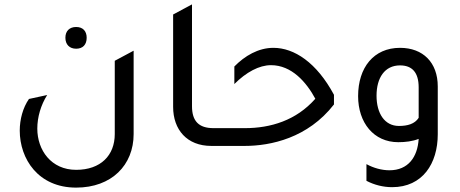

<svg xmlns="http://www.w3.org/2000/svg" viewBox="-20 -665 2095 875"><path d="M327 -443C358 -443 375 -462 375 -493C375 -523 358 -542 327 -542C297 -542 278 -524 278 -493C278 -462 297 -443 327 -443ZM589 -54V-434L503 -388V-54C503 43 439 109 327 109C213 109 150 19 150 -79C150 -131 166 -186 195 -232L112 -214C84 -174 70 -120 70 -70C70 59 154 190 327 190C489 190 589 87 589 -54Z M943 0H1019V-81H953C886 -81 855 -113 855 -181V-645L769 -599V-178C769 -74 832 0 943 0Z M959 0H1095C1214 0 1383 -36 1502 -189V-233C1423 -380 1321 -447 1226 -447C1157 -447 1095 -410 1048 -362V-282C1102 -336 1161 -368 1215 -368C1309 -368 1376 -291 1417 -215C1330 -116 1213 -81 1096 -81H959V0Z M1888 -32C1883 51 1840 111 1755 111C1720 111 1683 101 1650 83V159C1686 178 1727 188 1767 188C1906 188 1975 80 1975 -53V-271C1975 -380 1908 -447 1803 -447C1683 -447 1612 -357 1612 -227C1612 -106 1683 -17 1795 -17C1828 -17 1860 -21 1888 -32ZM1888 -267V-128C1870 -100 1837 -91 1798 -91C1733 -91 1696 -148 1696 -229C1696 -310 1733 -367 1803 -367C1858 -367 1888 -335 1888 -267Z"/></svg>

Font: Tajawal Medium
Style: Regular
Weight: 500
Designer: Boutros Fonts
Foundry: Created by Boutros International 2017
Version: Version 1.700